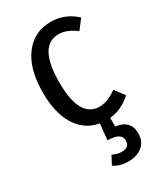

<svg xmlns="http://www.w3.org/2000/svg" viewBox="-194 -616 798 933"><g transform="rotate(-30 205.0 -149.5)"><path d="M270 59Q351 70 351 143Q351 189 320.5 214Q290 239 242 239Q194 239 161 216L186 169Q212 182 238 182Q281 182 281 143Q281 99 204 99L213 9Q135 -5 91.5 -74Q48 -143 48 -259Q48 -390 103 -464Q158 -538 252 -538Q332 -538 392 -482L351 -429Q302 -467 255 -467Q142 -467 142 -261Q142 -62 254 -62Q300 -62 351 -100L392 -46Q336 5 270 11Z"/></g></svg>

Font: Fira Sans Condensed
Style: Regular
Weight: 400
Width: 3
Designer: Carrois Corporate & Edenspiekermann AG
Foundry: Carrois Corporate GbR & Edenspiekermann AG
Version: Version 4.202;PS 004.202;hotconv 1.0.88;makeotf.lib2.5.64775